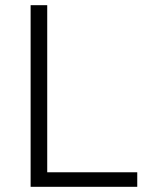

<svg xmlns="http://www.w3.org/2000/svg" viewBox="-20 -720 569 740"><path d="M98 0V-700H162V-56H509V0Z"/></svg>

Font: Inclusive Sans Light
Style: Regular
Weight: 300
Designer: Olivia King
Foundry: Olivia King
Version: Version 2.004